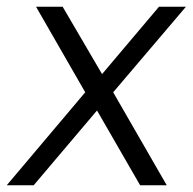

<svg xmlns="http://www.w3.org/2000/svg" viewBox="-31 -550 574 570"><path d="M305 -276 521 -530H441L272 -330L155 -530H76L222 -276L-11 0H69L257 -222L385 0H464Z"/></svg>

Font: Cheyenne Sans Light
Style: Italic
Weight: 300
Italic angle: -8.13011°
Designer: The Public Sans project authors (U.S. Web Design System), Libre Franklin designed by Pablo Impallari and Rodrigo Fuenzal
Foundry: The Cheyenne Sans Project Authors
Version: Version 2.007